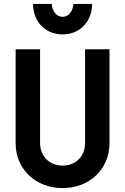

<svg xmlns="http://www.w3.org/2000/svg" viewBox="-20 -952 640 982"><path d="M540 -700H415V-220C415 -153 368 -105 300 -105C233 -105 185 -153 185 -220V-700H60V-220C60 -87 162 10 300 10C438 10 540 -87 540 -220ZM244 -932H149C149 -841 212 -776 300 -776C388 -776 451 -841 451 -932H356C352 -892 330 -866 300 -866C270 -866 248 -892 244 -932Z"/></svg>

Font: CommitMono
Style: Bold
Weight: 700
Monospace: yes
Designer: Eigil Nikolajsen
Foundry: Eigil Nikolajsen
Version: Version 1.143